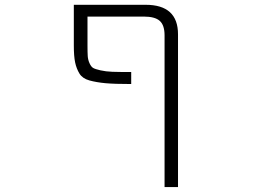

<svg xmlns="http://www.w3.org/2000/svg" viewBox="-20 -542 1040 781"><path d="M649.4 -398.4Q649.4 -439.5 629.9 -457Q610.4 -474.6 564.5 -474.6H335.9V-358.4Q335.9 -328.1 336.9 -313.5Q337.9 -298.8 344.2 -284.7Q350.6 -270.5 358.9 -265.6Q367.2 -260.7 388.7 -255.9Q410.2 -251 436.5 -250Q462.9 -249 513.7 -249V-200.2Q445.3 -200.2 408.7 -203.6Q372.1 -207 343.8 -214.8Q315.4 -222.7 303.2 -242.7Q291 -262.7 285.6 -288.1Q280.3 -313.5 280.3 -357.4V-522.5H572.3Q704.1 -522.5 704.1 -402.3V218.8H649.4Z"/></svg>

Font: GenEi Gothic M Light
Style: Regular
Weight: 300
Designer: o_tamon (Modified); [Source Han Sans]
Ryoko NISHIZUKA  (kana & ideographs); Paul D. Hunt (Latin, Greek & Cyrillic); Wenl
Version: Version 1.1a;Original Version 1.004